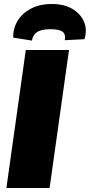

<svg xmlns="http://www.w3.org/2000/svg" viewBox="-20 -940 449 960"><path d="M325 -690 228 0H12L109 -690ZM140 -737 46 -752Q45 -797 67.5 -835Q90 -873 134 -896.5Q178 -920 240 -920Q302 -920 343.5 -894.5Q385 -869 401 -829Q417 -789 402 -744L304 -739Q309 -771 291.5 -782.5Q274 -794 231 -794Q186 -794 164.5 -779Q143 -764 140 -737Z"/></svg>

Font: Exo 2 Black
Style: Italic
Weight: 900
Italic angle: -8°
Designer: Natanael Gama
Foundry: Natanael Gama
Version: Version 2.010